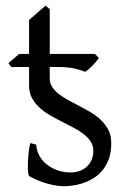

<svg xmlns="http://www.w3.org/2000/svg" viewBox="-20 -645 458 680"><path d="M374 -138.2Q374 -103.5 364.3 -78.9Q354.5 -54.2 338.9 -37.1Q323.2 -20 304.2 -9.8Q285.2 0.5 266.6 5.9Q248 11.2 231.7 12.9Q215.3 14.6 206.1 14.6Q182.6 14.6 149.7 5.9Q116.7 -2.9 84 -21Q80.6 -22.5 79.3 -36.9Q78.1 -51.3 78.9 -70.1Q79.6 -88.9 81.8 -107.9Q84 -127 87.4 -138.2L108.4 -132.8Q109.4 -112.3 119.1 -94.2Q128.9 -76.2 145.3 -63Q161.6 -49.8 183.3 -42Q205.1 -34.2 230.5 -34.2Q248 -34.2 262.7 -39.8Q277.3 -45.4 288.1 -55.4Q298.8 -65.4 304.7 -79.6Q310.5 -93.8 310.5 -110.8Q310.5 -130.4 300 -145.5Q289.6 -160.6 272.5 -173.1Q255.4 -185.5 233.6 -196.5Q211.9 -207.5 189.5 -219.2Q168.9 -229.5 149.9 -241.2Q130.9 -252.9 116 -267.6Q101.1 -282.2 92 -300.3Q83 -318.4 83 -341.8V-407.7H20L9.8 -421.4L47.9 -454.1H83V-574.2L141.1 -625L156.2 -612.8V-454.1H315.9L330.1 -439.9Q325.7 -433.1 319.1 -425.3Q312.5 -417.5 305.7 -410.6Q298.8 -403.8 292.2 -398.2Q285.6 -392.6 280.8 -390.6Q269 -396.5 245.1 -402.1Q221.2 -407.7 181.6 -407.7H156.2V-366.2Q156.2 -350.6 164.1 -338.1Q171.9 -325.7 185.1 -314.7Q198.2 -303.7 216.1 -293.7Q233.9 -283.7 254.4 -272.9Q275.4 -262.2 296.9 -250Q318.4 -237.8 335.4 -221.9Q352.5 -206.1 363.3 -185.8Q374 -165.5 374 -138.2Z"/></svg>

Font: Gentium Unicode
Style: Regular
Weight: 400
Version: Version 1.009